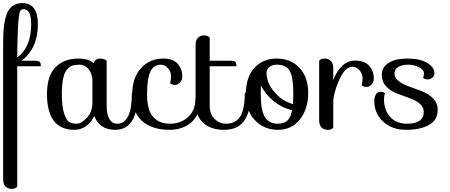

<svg xmlns="http://www.w3.org/2000/svg" viewBox="-20 -826 2874 1226"><path d="M241 -403H90V366Q80 380 55 380Q30 380 15 364.5Q0 349 0 319V-559Q0 -686 27 -746Q54 -806 123 -806Q222 -806 222 -672Q222 -518 118 -438H207Q228 -438 234.5 -430Q241 -422 241 -403ZM179 -671Q179 -767 131 -767Q118 -767 111 -758.5Q104 -750 100 -715Q92 -655 90 -459Q179 -524 179 -671Z M577 -423Q590 -452 618.5 -452Q647 -452 661 -438V-151Q661 -94 679 -65Q697 -36 728 -36Q822 -36 822 -231Q823 -237 837 -237Q855 -237 855 -184Q855 -99 818.5 -48Q782 3 716 3Q615 3 582 -86Q563 -45 530 -21Q497 3 455 3Q280 3 280 -226Q280 -342 334.5 -397Q389 -452 479 -452Q548 -452 577 -423ZM570 -171V-308Q570 -355 545.5 -384Q521 -413 490.5 -413Q460 -413 442 -407Q424 -401 408 -382Q375 -346 375 -226Q375 -147 389 -103Q403 -59 421 -47.5Q439 -36 469 -36Q499 -36 534.5 -73.5Q570 -111 570 -171Z M1243 -205Q1264 -205 1264 -176Q1264 -147 1252 -118Q1240 -89 1217.5 -61Q1195 -33 1154.5 -15Q1114 3 1063 3Q951 3 887.5 -53.5Q824 -110 824 -219.5Q824 -329 880 -390.5Q936 -452 1023 -452Q1086 -452 1115 -418.5Q1144 -385 1144 -339Q1144 -314 1129 -299Q1114 -284 1100 -284Q1074 -284 1066 -296Q1072 -311 1072 -339Q1072 -367 1053 -390Q1034 -413 1007 -413Q960 -413 939.5 -367Q919 -321 919 -222.5Q919 -124 957.5 -80Q996 -36 1065 -36Q1134 -36 1181 -78.5Q1228 -121 1228 -199Q1229 -205 1243 -205Z M1319 -586V-438H1456Q1477 -438 1483.5 -430Q1490 -422 1490 -403H1319V-151Q1319 -96 1350.5 -66Q1382 -36 1423 -36Q1485 -36 1514 -82Q1543 -128 1543 -231Q1545 -237 1558 -237Q1576 -237 1576 -184Q1576 -103 1535.5 -50Q1495 3 1411 3Q1327 3 1278 -41Q1229 -85 1229 -172V-539Q1229 -569 1244 -584.5Q1259 -600 1282 -600Q1305 -600 1319 -586Z M1747.5 -452Q1836 -452 1892 -393Q1948 -334 1948 -232.5Q1948 -131 1895.5 -64Q1843 3 1755 3Q1667 3 1608.5 -57.5Q1550 -118 1550 -225.5Q1550 -333 1604.5 -392.5Q1659 -452 1747.5 -452ZM1748 -413Q1721 -413 1701.5 -399.5Q1682 -386 1682 -361Q1682 -297 1732 -238.5Q1782 -180 1851 -161Q1853 -199 1853 -226Q1853 -330 1831 -371.5Q1809 -413 1748 -413ZM1645 -226Q1645 -124 1670.5 -80Q1696 -36 1754 -36Q1794 -36 1815.5 -56.5Q1837 -77 1845 -123Q1780 -137 1725.5 -182Q1671 -227 1646 -282Q1645 -265 1645 -226Z M2108 -170V-11Q2098 3 2073 3Q2048 3 2033 -12.5Q2018 -28 2018 -58V-438Q2028 -452 2053 -452Q2078 -452 2093 -436.5Q2108 -421 2108 -391V-315Q2158 -439 2246 -439Q2309 -439 2338 -405.5Q2367 -372 2367 -326Q2367 -301 2352 -286Q2337 -271 2323 -271Q2297 -271 2289 -283Q2295 -298 2295 -326Q2295 -354 2276 -377Q2257 -400 2230 -400Q2183 -400 2145.5 -314.5Q2108 -229 2108 -170Z M2754 -359Q2754 -341 2740.5 -330Q2727 -319 2714 -319Q2689 -319 2681 -331Q2687 -338 2687 -358.5Q2687 -379 2656 -396Q2625 -413 2587 -413Q2549 -413 2524 -399Q2499 -385 2499 -356.5Q2499 -328 2527.5 -307Q2556 -286 2596.5 -272Q2637 -258 2677.5 -242Q2718 -226 2746.5 -196.5Q2775 -167 2775 -124Q2775 -60 2719.5 -28.5Q2664 3 2573.5 3Q2483 3 2426.5 -49.5Q2370 -102 2370 -180Q2370 -208 2381 -224Q2392 -240 2406 -240Q2432 -240 2436 -231L2438 -228Q2432 -213 2432 -191Q2432 -124 2471 -80Q2510 -36 2579 -36Q2685 -36 2686 -111Q2686 -168 2591 -201Q2551 -215 2511.5 -230.5Q2472 -246 2445 -275Q2418 -304 2418 -349.5Q2418 -395 2460 -423.5Q2502 -452 2582.5 -452Q2663 -452 2708.5 -424Q2754 -396 2754 -359Z"/></svg>

Font: Sofia
Style: Regular
Weight: 400
Designer: Paula Nazal and Daniel Hernndez
Foundry: Paula Nazal, Daniel Hernndez
Version: Version 1.001